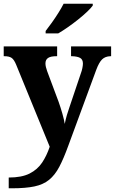

<svg xmlns="http://www.w3.org/2000/svg" viewBox="-20 -786 619 1035"><path d="M27 171Q97 171 139.5 149.5Q182 128 207 90.5Q232 53 248 5L68 -435Q56 -465 42.5 -474Q29 -483 4 -483H0V-536H288V-483H284Q253 -483 239 -473.5Q225 -464 225 -444Q225 -435 227.5 -424.5Q230 -414 234 -403L296 -237Q307 -206 316.5 -172.5Q326 -139 329 -118Q334 -143 340.5 -165.5Q347 -188 354 -207L417 -394Q421 -404 424 -419Q427 -434 427 -443Q427 -465 412.5 -473.5Q398 -482 368 -483H363V-536H579V-483H575Q547 -482 530.5 -466Q514 -450 499 -410L348 0Q323 69 299.5 113.5Q276 158 244.5 183.5Q213 209 165.5 219Q118 229 44 229H27ZM226 -619Q241 -638 259.5 -664Q278 -690 295 -717Q312 -744 323 -766H480V-756Q471 -743 450 -723Q429 -703 401.5 -681Q374 -659 346 -639.5Q318 -620 294 -606H226Z"/></svg>

Font: Noto Serif Ethiopic
Style: Bold
Weight: 700
Designer: Monotype Design Team
Foundry: Monotype Imaging Inc.
Version: Version 2.102; ttfautohint (v1.8.4.7-5d5b)